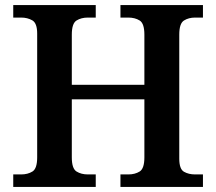

<svg xmlns="http://www.w3.org/2000/svg" viewBox="-20 -734 849 754"><path d="M32 0V-49H63Q89 -49 107.5 -60.5Q126 -72 126 -116V-602Q126 -643 107 -654Q88 -665 63 -665H32V-714H356V-665H325Q299 -665 280.5 -653.5Q262 -642 262 -598V-401H547V-598Q547 -642 528.5 -653.5Q510 -665 484 -665H453V-714H777V-665H746Q721 -665 702.5 -653.5Q684 -642 684 -598V-111Q684 -70 702.5 -59.5Q721 -49 746 -49H777V0H453V-49H484Q510 -49 528.5 -60.5Q547 -72 547 -116V-344H262V-116Q262 -72 280.5 -60.5Q299 -49 325 -49H356V0Z"/></svg>

Font: Noto Serif Vithkuqi SemiBold
Style: Regular
Weight: 600
Version: Version 1.005